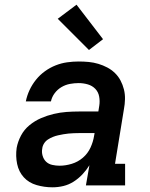

<svg xmlns="http://www.w3.org/2000/svg" viewBox="-20 -790 640 818"><path d="M203 8Q169 8 136 -1.5Q103 -11 81.5 -34.5Q60 -58 53 -91.5Q46 -125 51 -160Q56 -187 69.5 -212.5Q83 -238 105.5 -256.5Q128 -275 154.5 -286.5Q181 -298 208.5 -304.5Q236 -311 263 -313Q290 -315 317 -315H399L403 -340Q406 -359 402.5 -378.5Q399 -398 386 -411.5Q373 -425 354 -430.5Q335 -436 315 -436Q297 -436 278 -432.5Q259 -429 242 -419Q225 -409 213 -393Q201 -377 197 -358H90Q95 -383 106 -406.5Q117 -430 133.5 -450.5Q150 -471 171.5 -486.5Q193 -502 217 -511.5Q241 -521 266 -524.5Q291 -528 315 -528Q337 -528 358 -526Q379 -524 399 -518Q419 -512 437 -502.5Q455 -493 469.5 -479Q484 -465 493.5 -447Q503 -429 508 -409Q513 -389 512.5 -367.5Q512 -346 508 -325L470 -92H513V0H346L361 -86Q348 -65 331 -47Q314 -29 293.5 -16Q273 -3 250 2.5Q227 8 204 8ZM234 -84Q259 -84 285.5 -92Q312 -100 333 -118Q354 -136 365.5 -161Q377 -186 381 -212L383 -223H317Q306 -223 294.5 -222.5Q283 -222 272 -221Q261 -220 250 -218Q239 -216 227.5 -213.5Q216 -211 205 -206.5Q194 -202 184 -195.5Q174 -189 167.5 -178.5Q161 -168 160 -157Q157 -142 161.5 -126.5Q166 -111 176.5 -101Q187 -91 202.5 -87.5Q218 -84 234 -84ZM359 -577 226 -710 306 -770 419 -623Z"/></svg>

Font: Iosevka Etoile SmBdObl
Style: Regular
Weight: 600
Italic angle: -9°
Designer: Belleve Invis
Foundry: Belleve Invis
Version: Version 15.5.2; ttfautohint (v1.8.4)